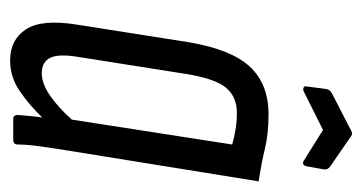

<svg xmlns="http://www.w3.org/2000/svg" viewBox="-184 -508 699 370"><g transform="rotate(90 165.0 -323.5)"><path d="M97 6Q57 6 37 -24.5Q17 -55 28 -123L62 -339Q76 -421 109.5 -456.5Q143 -492 201 -492Q238 -492 267 -485Q296 -478 330 -473L273 -120Q266 -77 262.5 -51.5Q259 -26 259 -9Q259 0 250 0H210Q202 0 202 -9Q203 -19 204 -31Q205 -43 207 -56Q183 -31 156 -12.5Q129 6 97 6ZM122 -55Q142 -55 165.5 -71.5Q189 -88 211 -113L259 -422Q245 -426 229.5 -428.5Q214 -431 198 -431Q167 -431 149.5 -410Q132 -389 123 -333L90 -124Q84 -87 92 -71Q100 -55 122 -55ZM157 -560Q153 -558 149.5 -559.5Q146 -561 147 -565L152 -603Q153 -610 160 -614L232 -651Q238 -655 243 -651L301 -611Q308 -606 307 -599L301 -566Q299 -555 290 -560L231 -597Z"/></g></svg>

Font: Sofia Sans Extra Condensed
Style: Italic
Weight: 400
Italic angle: -9°
Designer: Botio Nikoltchev, Ani Petrova
Foundry: lettersoup
Version: Version 4.101; ttfautohint (v1.8.4.7-5d5b)